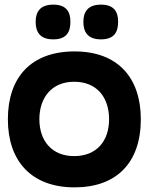

<svg xmlns="http://www.w3.org/2000/svg" viewBox="-20 -795 659 829"><path d="M302 14C483 14 588 -92 588 -280C588 -459 489 -573 302 -573C114 -573 14 -461 14 -280C14 -100 115 14 302 14ZM300 -121C203 -121 150 -188 150 -280C150 -373 203 -442 300 -442C398 -442 451 -375 451 -280C451 -187 398 -121 300 -121ZM210 -625C270 -625 284 -660 284 -701C284 -740 270 -775 210 -775C150 -775 134 -740 134 -701C134 -660 150 -625 210 -625ZM416 -625C476 -625 490 -660 490 -701C490 -740 476 -775 416 -775C356 -775 340 -740 340 -701C340 -660 356 -625 416 -625Z"/></svg>

Font: OSH Darker Grotesque Black
Style: Regular
Weight: 900
Designer: Gabriel Lam
Foundry: TypeRant
Version: Version 1.000;Glyphs 3.1.1 (3148)